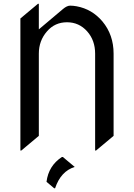

<svg xmlns="http://www.w3.org/2000/svg" viewBox="-20 -777 709 1016"><path d="M307.6 53.7Q307.6 53.7 312.5 53.7L375.5 106.4Q301.8 128.9 271.5 219.2H266.6L226.1 185.1Q236.8 100.1 307.6 53.7ZM87.9 19.5V-679.2L180.7 -756.8H185.5V-621.6L313.5 -729.5Q334.5 -747.1 351.1 -747.1Q367.2 -747.1 385.7 -743.7Q467.3 -728.5 522 -663.6Q581.1 -592.8 581.1 -493.2V-58.1L488.3 19.5H483.4V-493.2Q483.4 -563.5 441.4 -610.8Q398.4 -659.2 334.5 -659.2Q270 -659.2 228.5 -610.8Q185.5 -561.5 185.5 -493.2V-58.1L92.8 19.5Z"/></svg>

Font: Gothica
Style: Book
Weight: 400
Designer: Wojciech Kalinowski "wmk69" (wmk69@o2.pl)
Foundry: Wojciech Kalinowski "wmk69" (wmk69@o2.pl)
Version: Version 2.1.0; 2021-05-14